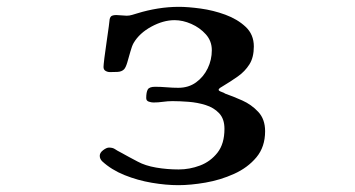

<svg xmlns="http://www.w3.org/2000/svg" viewBox="-20 -537 1040 562"><path d="M756 -153Q756 -107 730.5 -76.5Q705 -46 665 -28Q625 -10 581.5 -2.5Q538 5 502 5Q466 5 424.5 -2Q383 -9 344.5 -24.5Q306 -40 279 -65Q272 -72 272 -81Q272 -90 282 -97.5Q292 -105 299 -105Q310 -105 316.5 -100.5Q323 -96 333 -91Q344 -85 358.5 -77Q373 -69 383 -64Q405 -52 437 -46.5Q469 -41 503 -41Q535 -41 565.5 -52.5Q596 -64 616.5 -90Q637 -116 637 -160Q637 -189 621.5 -205.5Q606 -222 582 -229.5Q558 -237 532 -239Q506 -241 485 -241Q471 -241 457 -239Q443 -237 429 -237Q423 -237 415.5 -239.5Q408 -242 408 -250Q408 -267 412.5 -275Q417 -283 434 -283Q450 -283 468 -281.5Q486 -280 502 -280Q532 -280 554 -296Q576 -312 588 -337Q600 -362 600 -390Q600 -417 582.5 -436.5Q565 -456 540 -467Q515 -478 491 -478Q458 -478 423 -459Q388 -440 371 -411Q366 -402 361.5 -385.5Q357 -369 352.5 -354Q348 -339 343 -334Q336 -327 323.5 -326.5Q311 -326 302 -326Q295 -326 289 -329.5Q283 -333 283 -341Q283 -346 285.5 -367Q288 -388 292 -414Q296 -440 298.5 -460Q301 -480 301 -481Q303 -489 308 -491Q313 -493 320 -493Q325 -493 335.5 -492Q346 -491 351 -491Q359 -491 367 -493.5Q375 -496 382 -498Q411 -507 442 -512Q473 -517 504 -517Q530 -517 567 -512Q604 -507 639.5 -494Q675 -481 699 -458.5Q723 -436 723 -401Q723 -369 710 -348.5Q697 -328 676.5 -313.5Q656 -299 631 -284Q629 -283 624.5 -280Q620 -277 620 -274Q620 -271 628.5 -268Q637 -265 639 -263Q662 -255 689 -243Q716 -231 736 -209.5Q756 -188 756 -153Z"/></svg>

Font: Kaisei Tokumin ExtraBold
Style: Regular
Weight: 800
Designer: Font-Kai, 金井和夫
Foundry: KAZUO KANAI
Version: Version 5.003